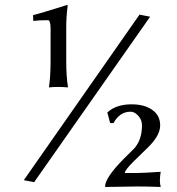

<svg xmlns="http://www.w3.org/2000/svg" viewBox="-20 -659 700 760"><path d="M532.2 -601.1 574.2 -592.8 115.2 62 74.2 54.2ZM429.2 -171.9H416L404.8 -213.9L407.2 -215.8Q440.4 -245.6 500 -246.1Q550.8 -246.1 581.1 -225.1Q614.3 -203.1 614 -162.1Q613.8 -121.1 562 -71.8L508.8 -20Q473.6 15.1 474.1 25.9H517.1Q545.9 25.9 616.2 21Q613.3 35.2 612.8 56.2Q612.8 67.4 616.2 81.1Q562 79.1 523.9 79.1Q497.1 79.1 397 81.1L396 79.1Q396 44.9 469.2 -29.8L508.8 -68.8Q542 -103 542 -163.1Q542 -186 525.9 -202.1Q511.7 -217.3 496.1 -216.8Q454.1 -216.8 429.2 -171.9ZM242.2 -415Q242.2 -356.9 249 -314.9L248 -313Q230 -314.9 210 -314.9Q190.9 -314.9 173.8 -313V-314.9Q179.7 -351.1 180.2 -415V-544.9Q180.2 -579.1 169.9 -579.1Q134.8 -579.1 111.8 -576.2L110.8 -599.1Q143.1 -606.9 245.1 -639.2Q248 -639.2 248 -636.2Q242.2 -595.2 242.2 -549.8Z"/></svg>

Font: Biolilbert
Style: Regular
Weight: 400
Designer: Philipp H. Poll
Foundry: Philipp H. Poll
Version: Version 1.1.0